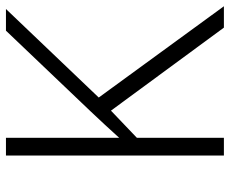

<svg xmlns="http://www.w3.org/2000/svg" viewBox="-82 -672 754 629"><g transform="rotate(-90 294.5 -357.0)"><path d="M589 0H519L247 -370L158 -285V0H100V-714H158V-343Q179 -366 200.5 -389.5Q222 -413 245 -437L509 -714H580L290 -410Z"/></g></svg>

Font: Noto Sans Bengali UI Light
Style: Regular
Weight: 300
Designer: Jelle Bosma - Monotype Design Team
Foundry: Monotype Imaging Inc.
Version: Version 2.003; ttfautohint (v1.8.4.7-5d5b)